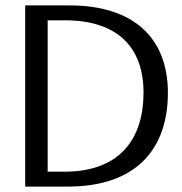

<svg xmlns="http://www.w3.org/2000/svg" viewBox="-20 -689 673 709"><path d="M73 0H231C481 0 600 -137 600 -346C600 -550 472 -669 237 -669H73ZM156 -55V-614H220C415 -614 510 -513 510 -347C510 -180 426 -55 218 -55Z"/></svg>

Font: KpMath
Style: Sans
Weight: 400
Version: Version 0.64